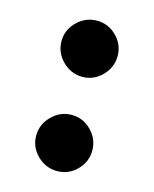

<svg xmlns="http://www.w3.org/2000/svg" viewBox="-84 -558 495 618"><g transform="rotate(15 163.5 -249.5)"><path d="M70 -407Q70 -445 98 -472.5Q126 -500 164 -500Q202 -500 229.5 -472.5Q257 -445 257 -407Q257 -369 229.5 -341Q202 -313 164 -313Q126 -313 98 -341Q70 -369 70 -407ZM164 -186Q202 -186 229.5 -158Q257 -130 257 -92Q257 -54 229.5 -26.5Q202 1 164 1Q126 1 98 -26.5Q70 -54 70 -92Q70 -130 98 -158Q126 -186 164 -186Z"/></g></svg>

Font: Oak Sans ExtraBold
Style: Regular
Weight: 800
Designer: Erik Kennedy, Walven
Foundry: Erik Kennedy, Walven
Version: Version 1.000